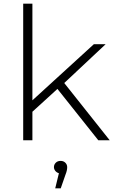

<svg xmlns="http://www.w3.org/2000/svg" viewBox="-20 -762 628 1043"><path d="M514 0 292 -279 156 -155V0H106V-742H156V-217L490 -522H554L329 -311L576 0ZM345 146Q345 164 336 186L310 261H280L300 179Q289 176 281 167Q273 157 273 146Q273 132 283 122Q293 112 309 112Q325 112 335 122Q345 132 345 146Z"/></svg>

Font: Montserrat Light Alt1
Style: Light
Weight: 500
Designer: Differentunic
Foundry: Julieta Ulanovsky
Version: 0.1